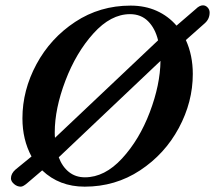

<svg xmlns="http://www.w3.org/2000/svg" viewBox="-20 -685 805 719"><path d="M765 -638Q765 -614 747 -598L676 -535Q702 -478 702 -408Q702 -303 649.5 -205.5Q597 -108 504.5 -47Q412 14 297 14Q202 14 138 -47L84 -1Q67 14 58 14Q44 14 32.5 4Q21 -6 21 -17Q21 -35 38 -50L98 -99Q64 -162 64 -242Q64 -347 116.5 -444.5Q169 -542 261.5 -603Q354 -664 469 -664Q523 -664 566.5 -644.5Q610 -625 641 -589L713 -651Q727 -665 740 -665Q750 -665 757.5 -657Q765 -649 765 -638ZM185 -189Q185 -175 186 -169L572 -534Q561 -579 534.5 -605.5Q508 -632 467 -632Q395 -632 330 -560Q265 -488 225 -383Q185 -278 185 -189ZM581 -457 200 -96Q213 -61 238 -41Q263 -21 298 -21Q372 -21 437 -91.5Q502 -162 541 -265Q580 -368 581 -457Z"/></svg>

Font: EB Garamond SemiBold
Style: Italic
Weight: 600
Italic angle: -17.2°
Designer: Georg Duffner and Octavio Pardo
Foundry: Georg Duffner
Version: Version 1.000